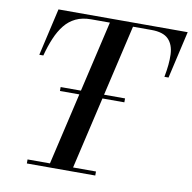

<svg xmlns="http://www.w3.org/2000/svg" viewBox="-83 -833 918 916"><g transform="rotate(10 376.5 -375.0)"><path d="M201.5 -368.5V-387.5H513.5V-368.5ZM210 -0.5 384 -750.5H496L322 -0.5ZM106 -0.5V-20H437.5V-0.5ZM74.5 -521.5 127 -750.5H753L700.5 -521.5H680.5Q693 -585 691 -632Q689 -679 663.5 -705Q638 -731 581 -731H289Q246 -731 214.8 -716Q183.5 -701 161.2 -673.2Q139 -645.5 122.8 -607.2Q106.5 -569 94 -521.5Z"/></g></svg>

Font: Bodoni Moda 11pt Medium
Style: Italic
Weight: 500
Italic angle: -13°
Designer: Owen Earl
Foundry: indestructible type
Version: Version 2.004